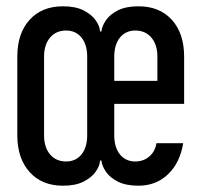

<svg xmlns="http://www.w3.org/2000/svg" viewBox="-20 -580 640 610"><path d="M180 10Q113 10 74 -33.5Q35 -77 35 -150V-400Q35 -474 74 -517Q113 -560 180 -560Q220 -560 245.5 -547Q271 -534 284 -515.5Q297 -497 298 -480H302Q304 -497 316.5 -515.5Q329 -534 354.5 -547Q380 -560 420 -560Q487 -560 526 -517Q565 -474 565 -400V-250H343V-150Q343 -112 361 -89.5Q379 -67 410 -67Q436 -67 454.5 -83Q473 -99 477 -125H562Q552 -63 514 -26.5Q476 10 420 10Q380 10 354.5 -3Q329 -16 316.5 -34.5Q304 -53 302 -70H298Q297 -53 284 -34.5Q271 -16 245.5 -3Q220 10 180 10ZM190 -67Q221 -67 239 -89.5Q257 -112 257 -150V-400Q257 -438 239 -460.5Q221 -483 190 -483Q158 -483 139 -460.5Q120 -438 120 -400V-150Q120 -112 139 -89.5Q158 -67 190 -67ZM343 -323H480V-400Q480 -438 461 -460.5Q442 -483 410 -483Q379 -483 361 -460.5Q343 -438 343 -400Z"/></svg>

Font: Atlassian Mono
Style: Regular
Weight: 400
Monospace: yes
Designer: Philipp Nurullin, Konstantin Bulenkov
Foundry: Modifications by Atlassian Pty Ltd, manufactured by JetBrains
Version: Version 2.304